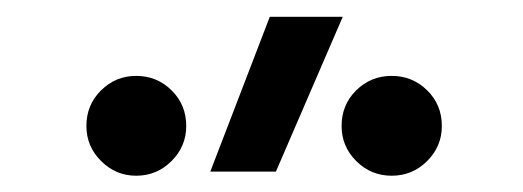

<svg xmlns="http://www.w3.org/2000/svg" viewBox="-20 -815 626 230"><path d="M231.9 -609.4 303.2 -794.9H390.6L310.5 -609.4ZM449.2 -604.5Q424.3 -604.5 406.7 -622.1Q389.2 -639.6 389.2 -664.1Q389.2 -689.5 406.7 -706.8Q424.3 -724.1 449.2 -724.1Q474.1 -724.1 491.7 -706.8Q509.3 -689.5 509.3 -664.1Q509.3 -639.6 491.7 -622.1Q474.1 -604.5 449.2 -604.5ZM143.1 -604.5Q118.7 -604.5 101.1 -622.1Q83.5 -639.6 83.5 -664.1Q83.5 -689.5 101.1 -706.8Q118.7 -724.1 143.1 -724.1Q168 -724.1 185.5 -706.8Q203.1 -689.5 203.1 -664.1Q203.1 -639.6 185.5 -622.1Q168 -604.5 143.1 -604.5Z"/></svg>

Font: Cascadia Mono NF SemiLight
Style: Regular
Weight: 350
Monospace: yes
Designer: Aaron Bell
Foundry: Saja Typeworks
Version: Version 2404.023; ttfautohint (v1.8.4)